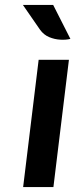

<svg xmlns="http://www.w3.org/2000/svg" viewBox="-20 -760 310 780"><path d="M74 0 137 -517H260L197 0ZM266 -602Q248.5 -597.5 225.2 -598.8Q202 -600 179.8 -609.2Q157.5 -618.5 142.5 -639.5L73 -740H196Z"/></svg>

Font: Expletus Sans SemiBold
Style: Italic
Weight: 600
Italic angle: -7°
Version: Version 7.500